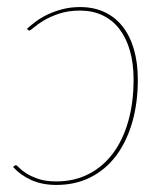

<svg xmlns="http://www.w3.org/2000/svg" viewBox="-20 -518 471 544"><path d="M19.5 -47Q23 -50 24.5 -50Q27.5 -50 34.2 -42.8Q41 -35.5 54.2 -27Q67.5 -18.5 88.2 -11.2Q109 -4 140 -4Q190 -4 230.5 -24.5Q271 -45 299.5 -82.8Q328 -120.5 343.2 -173.8Q358.5 -227 358.5 -292.5Q358.5 -338.5 348 -374.8Q337.5 -411 318 -436.2Q298.5 -461.5 270.2 -474.8Q242 -488 207 -488Q173 -488 147.2 -479.2Q121.5 -470.5 103.8 -459.8Q86 -449 76 -440.2Q66 -431.5 63 -431.5Q61 -431.5 59.5 -433L56.5 -436.5Q68 -447 83 -458Q98 -469 116.8 -477.8Q135.5 -486.5 158 -492.2Q180.5 -498 207 -498Q245.5 -498 276 -483.8Q306.5 -469.5 327.5 -442.8Q348.5 -416 359.5 -378Q370.5 -340 370.5 -292.5Q370.5 -225.5 354.5 -170.8Q338.5 -116 308.8 -76.5Q279 -37 236.2 -15.5Q193.5 6 140 6Q99 6 68 -8.2Q37 -22.5 17 -45Z"/></svg>

Font: Lato Hairline
Style: Italic
Weight: 100
Italic angle: -7°
Designer: Lukasz Dziedzic
Foundry: tyPoland Lukasz Dziedzic
Version: Version 2.007; 2014-02-27